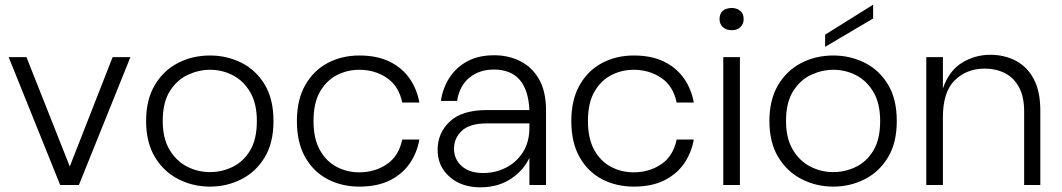

<svg xmlns="http://www.w3.org/2000/svg" viewBox="-20 -790 4535 820"><path d="M317 0H237L17 -546H93L278 -79L461 -546H537Z M877 7Q804 7 741.5 -25Q679 -57 641.5 -119.5Q604 -182 604 -273Q604 -364 641 -426.5Q678 -489 740 -521Q802 -553 877 -553Q949 -553 1011 -522Q1073 -491 1110.5 -429Q1148 -367 1148 -273Q1148 -180 1110.5 -118Q1073 -56 1011 -24.5Q949 7 877 7ZM877 -55Q927 -55 973 -77Q1019 -99 1048 -147Q1077 -195 1077 -273Q1077 -348 1048.5 -396.5Q1020 -445 974.5 -468.5Q929 -492 877 -492Q829 -492 782.5 -470.5Q736 -449 705.5 -401Q675 -353 675 -273Q675 -200 703.5 -151.5Q732 -103 778 -79Q824 -55 877 -55Z M1515 7Q1440 7 1379.5 -24.5Q1319 -56 1283.5 -118.5Q1248 -181 1248 -273Q1248 -364 1283.5 -426.5Q1319 -489 1379.5 -521Q1440 -553 1515 -553Q1591 -553 1644.5 -526.5Q1698 -500 1729.5 -454.5Q1761 -409 1771 -352H1698Q1683 -423 1632 -457.5Q1581 -492 1514 -492Q1464 -492 1419.5 -469.5Q1375 -447 1347 -399Q1319 -351 1319 -273Q1319 -198 1346 -149.5Q1373 -101 1417.5 -77.5Q1462 -54 1514 -54Q1581 -54 1632 -88.5Q1683 -123 1698 -194H1771Q1761 -137 1729.5 -91.5Q1698 -46 1644.5 -19.5Q1591 7 1515 7Z M2031 10Q1951 10 1900 -35Q1849 -80 1849 -150Q1849 -222 1901 -271Q1953 -320 2060 -320H2241Q2233 -493 2089 -493Q2028 -493 1985.5 -459Q1943 -425 1932 -359H1863Q1871 -414 1899.5 -458Q1928 -502 1975.5 -528Q2023 -554 2091 -554Q2152 -554 2202.5 -528.5Q2253 -503 2282.5 -451Q2312 -399 2312 -319V0H2241V-116Q2216 -62 2161.5 -26Q2107 10 2031 10ZM2044 -51Q2095 -51 2140 -73.5Q2185 -96 2213 -139.5Q2241 -183 2241 -245V-263H2060Q1986 -263 1952.5 -231.5Q1919 -200 1919 -155Q1919 -110 1952 -80.5Q1985 -51 2044 -51Z M2687 7Q2612 7 2551.5 -24.5Q2491 -56 2455.5 -118.5Q2420 -181 2420 -273Q2420 -364 2455.5 -426.5Q2491 -489 2551.5 -521Q2612 -553 2687 -553Q2763 -553 2816.5 -526.5Q2870 -500 2901.5 -454.5Q2933 -409 2943 -352H2870Q2855 -423 2804 -457.5Q2753 -492 2686 -492Q2636 -492 2591.5 -469.5Q2547 -447 2519 -399Q2491 -351 2491 -273Q2491 -198 2518 -149.5Q2545 -101 2589.5 -77.5Q2634 -54 2686 -54Q2753 -54 2804 -88.5Q2855 -123 2870 -194H2943Q2933 -137 2901.5 -91.5Q2870 -46 2816.5 -19.5Q2763 7 2687 7Z M3105 -661Q3082 -661 3067.5 -674Q3053 -687 3053 -708Q3053 -754 3105 -756Q3126 -756 3141 -744Q3156 -732 3156 -708Q3156 -689 3143 -675Q3130 -661 3105 -661ZM3140 0H3069V-546H3140Z M3266 0ZM3266 0ZM3539 7Q3466 7 3403.5 -25Q3341 -57 3303.5 -119.5Q3266 -182 3266 -273Q3266 -364 3303 -426.5Q3340 -489 3402 -521Q3464 -553 3539 -553Q3611 -553 3673 -522Q3735 -491 3772.5 -429Q3810 -367 3810 -273Q3810 -180 3772.5 -118Q3735 -56 3673 -24.5Q3611 7 3539 7ZM3539 -55Q3589 -55 3635 -77Q3681 -99 3710 -147Q3739 -195 3739 -273Q3739 -348 3710.5 -396.5Q3682 -445 3636.5 -468.5Q3591 -492 3539 -492Q3491 -492 3444.5 -470.5Q3398 -449 3367.5 -401Q3337 -353 3337 -273Q3337 -200 3365.5 -151.5Q3394 -103 3440 -79Q3486 -55 3539 -55ZM3504 -590V-642L3709 -770V-711Z M4423 0H4354V-313Q4354 -378 4331.5 -418.5Q4309 -459 4271 -478Q4233 -497 4186 -497Q4108 -497 4057.5 -447Q4007 -397 4007 -290V0H3936V-546H4007V-412Q4033 -488 4088.5 -522Q4144 -556 4209 -556Q4270 -556 4318.5 -530.5Q4367 -505 4395 -452.5Q4423 -400 4423 -318Z"/></svg>

Font: Ulagadi Sans Light
Style: Regular
Weight: 300
Designer: Ninad Kale (Devanagari), Jonny Pinhorn (Latin)
Foundry: Indian Type Foundry
Version: Version 3.01;March 29, 2020;FontCreator 12.0.0.2522 64-bit; 